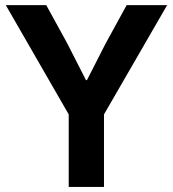

<svg xmlns="http://www.w3.org/2000/svg" viewBox="-20 -740 685 760"><path d="M252 -287.1 2.9 -719.7H163.1L246.1 -568.4L320.3 -422.9H324.2L398.4 -568.4L481.4 -719.7H641.6L391.6 -287.1V0H252Z"/></svg>

Font: Reddit Sans Vanilla
Style: Bold
Weight: 700
Designer: Stephen Hutchings
Foundry: Reddit
Version: Version 1.013